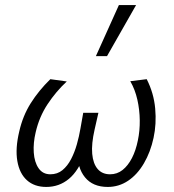

<svg xmlns="http://www.w3.org/2000/svg" viewBox="-20 -731 686 759"><path d="M163 8Q116 8 86.5 -18.5Q57 -45 48.5 -94.5Q40 -144 56 -211Q70 -273 101.5 -323Q133 -373 179 -418L244 -409Q201 -369 168 -319Q135 -269 121 -208Q111 -166 113.5 -128Q116 -90 132.5 -66Q149 -42 179 -42Q207 -42 227 -58.5Q247 -75 261 -102Q275 -129 284 -161Q293 -193 298 -223L309 -285H369L354 -219Q341 -162 344.5 -123Q348 -84 366 -63Q384 -42 415 -42Q443 -42 464.5 -59Q486 -76 501.5 -106Q517 -136 525 -176Q533 -214 532.5 -255.5Q532 -297 523 -337Q514 -377 495 -410L560 -418Q588 -363 593.5 -302Q599 -241 587 -186Q575 -130 549 -85.5Q523 -41 486.5 -16.5Q450 8 406 8Q347 8 316 -30Q285 -68 288 -128L315 -123Q291 -56 252.5 -24Q214 8 163 8ZM359 -509 450 -711H518L403 -509Z"/></svg>

Font: Ysabeau Infant
Style: Italic
Weight: 400
Italic angle: -12°
Designer: Christian Thalmann (Catharsis Fonts)
Version: Version 2.001;gftools[0.9.30]; featfreeze: ss01,ss02,lnum